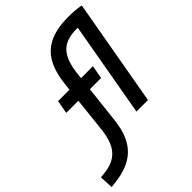

<svg xmlns="http://www.w3.org/2000/svg" viewBox="-363 -874 1237 1237"><g transform="rotate(-45 255.0 -255.5)"><path d="M-88.4 231 -92.8 138.2 -57.1 134.3Q5.4 127.4 44.4 100.6Q83.5 73.7 103.5 25.4Q123.5 -22.9 129.4 -93.8L165.5 -424.8Q174.3 -533.7 209.2 -603.8Q244.1 -673.8 312.7 -708Q381.3 -742.2 490.2 -742.2Q521.5 -742.2 548.1 -740Q574.7 -737.8 603 -732.4L576.7 -642.6Q543.9 -646.5 519.3 -647.9Q494.6 -649.4 471.2 -649.4Q371.6 -649.4 326.4 -595.9Q281.2 -542.5 271.5 -429.7L231.9 -79.1Q224.1 14.2 192.9 78.6Q161.6 143.1 101.6 179.7Q41.5 216.3 -53.7 227.1ZM43 -314 59.1 -404.8H377L360.8 -314ZM368.7 0 498 -732.4H603L473.6 0Z"/></g></svg>

Font: Cascadia Code
Style: Italic
Weight: 400
Italic angle: -10°
Designer: Aaron Bell
Foundry: Saja Typeworks
Version: Version 2407.024